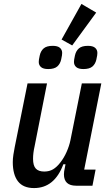

<svg xmlns="http://www.w3.org/2000/svg" viewBox="-20 -944 563 976"><path d="M219 -520 156 -201Q148 -166 148 -137Q148 -102 162 -87Q176 -72 205 -72Q231 -72 250 -83.5Q269 -95 286 -117Q305 -141 318.5 -171.5Q332 -202 338 -231L396 -520H495L408 -82H466L450 0H367Q305 0 305 -58Q305 -65 306 -72.5Q307 -80 309 -88L313 -109H302Q257 12 153 12Q98 12 71.5 -22Q45 -56 45 -120Q45 -137 48 -157.5Q51 -178 55 -197L120 -520ZM347 -713 293 -743 394 -924 469 -880ZM225 -593Q200 -593 188.5 -603Q177 -613 177 -629Q177 -635 178 -641.5Q179 -648 182 -662Q187 -685 202 -698Q217 -711 248 -711Q273 -711 284.5 -701Q296 -691 296 -675Q296 -669 295 -662.5Q294 -656 291 -642Q286 -619 271 -606Q256 -593 225 -593ZM404 -593Q379 -593 367.5 -603Q356 -613 356 -629Q356 -635 357 -641.5Q358 -648 361 -662Q366 -685 381 -698Q396 -711 427 -711Q452 -711 463.5 -701Q475 -691 475 -675Q475 -669 474 -662.5Q473 -656 470 -642Q465 -619 450 -606Q435 -593 404 -593Z"/></svg>

Font: IBM Plex Sans Cond Medm
Style: Italic
Weight: 500
Width: 3
Italic angle: -11°
Designer: Mike Abbink, Paul van der Laan, Pieter van Rosmalen
Foundry: Bold Monday
Version: Version 1.3